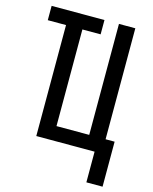

<svg xmlns="http://www.w3.org/2000/svg" viewBox="-133 -822 865 1088"><g transform="rotate(15 300.0 -277.5)"><path d="M481 180V0H139V-651H32V-735H342V-651H235V-84H427V-735H523V-84H576V180Z"/></g></svg>

Font: Iosevka Fixed Curly Md Ex
Style: Regular
Weight: 500
Width: 7
Monospace: yes
Designer: Belleve Invis
Foundry: Belleve Invis
Version: Version 30.1.2